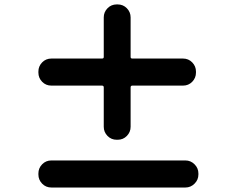

<svg xmlns="http://www.w3.org/2000/svg" viewBox="-20 -836 1040 852"><path d="M792 -576.2Q816.4 -576.2 833 -559.1Q849.6 -542 849.6 -518.6V-513.7Q849.6 -490.2 833 -473.1Q816.4 -456.1 792 -456.1H567.4Q559.6 -456.1 559.6 -448.2V-273.4Q559.6 -250 543 -232.9Q526.4 -215.8 502 -215.8H498Q473.6 -215.8 457 -232.9Q440.4 -250 440.4 -273.4V-448.2Q440.4 -456.1 432.6 -456.1H208Q183.6 -456.1 167 -473.1Q150.4 -490.2 150.4 -513.7V-518.6Q150.4 -542 167 -559.1Q183.6 -576.2 208 -576.2H432.6Q440.4 -576.2 440.4 -583V-758.8Q440.4 -782.2 457 -799.3Q473.6 -816.4 498 -816.4H502Q526.4 -816.4 543 -799.3Q559.6 -782.2 559.6 -758.8V-583Q559.6 -576.2 567.4 -576.2ZM150.4 -66.4Q150.4 -89.8 167 -106.9Q183.6 -124 208 -124H802.7Q826.2 -124 843.3 -106.9Q860.4 -89.8 860.4 -66.4V-61.5Q860.4 -38.1 843.3 -21Q826.2 -3.9 802.7 -3.9H208Q183.6 -3.9 167 -21Q150.4 -38.1 150.4 -61.5Z"/></svg>

Font: Gen Jyuu Gothic Heavy
Style: Bold
Weight: 900
Designer: [Source Han Sans]
Ryoko NISHIZUKA  (kana & ideographs); Paul D. Hunt (Latin, Greek & Cyrillic); Wenlong ZHANG  (bopomofo
Version: Version 1.002.20150607